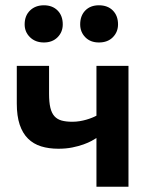

<svg xmlns="http://www.w3.org/2000/svg" viewBox="-20 -706 604 726"><path d="M43.5 0ZM165.5 -457V-351.6Q165.5 -319.3 170.4 -298.8Q175.3 -278.3 185.8 -266.6Q196.3 -254.9 213.1 -250.2Q230 -245.6 253.4 -245.6Q267.6 -245.6 281 -247.8Q294.4 -250 306.2 -253.4Q317.9 -256.8 327.6 -260.7Q337.4 -264.6 344.7 -268.6V-457H465.8V0H344.7V-184.1Q338.9 -180.2 326.4 -173.3Q314 -166.5 295.7 -159.9Q277.3 -153.3 253.4 -148.4Q229.5 -143.6 200.7 -143.6Q164.6 -143.6 135.5 -152.6Q106.4 -161.6 85.9 -181.9Q65.4 -202.1 54.4 -234.9Q43.5 -267.6 43.5 -314.5V-457ZM73.2 -613.8Q73.2 -646.5 93.5 -666.3Q113.8 -686 146 -686Q178.2 -686 197.8 -666.3Q217.3 -646.5 217.3 -613.8Q217.3 -585 197.8 -565.2Q178.2 -545.4 146 -545.4Q113.8 -545.4 93.5 -565.2Q73.2 -585 73.2 -613.8ZM283.2 -613.8Q283.2 -646.5 302.5 -666.3Q321.8 -686 354 -686Q387.2 -686 406.7 -666.3Q426.3 -646.5 426.3 -613.8Q426.3 -585 406.7 -565.2Q387.2 -545.4 354 -545.4Q321.8 -545.4 302.5 -565.2Q283.2 -585 283.2 -613.8Z"/></svg>

Font: PT Astra Sans
Style: Bold
Weight: 700
Designer: A.Korolkova, I. Chaeva
Foundry: ParaType Ltd
Version: Version 1.001; ttfautohint (v1.6)